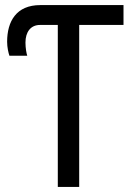

<svg xmlns="http://www.w3.org/2000/svg" viewBox="-20 -734 540 754"><path d="M207 0H291V-636H465V-714H138C44 -714 8 -650 8 -570C8 -548 13 -527 17 -515H87C84 -524 80 -545 80 -567C80 -609 101 -636 137 -636H207Z"/></svg>

Font: Noto Sans Mono ExtraCondensed
Style: Regular
Weight: 400
Width: 2
Designer: Monotype Design Team
Foundry: Monotype Imaging Inc.
Version: Version 2.014